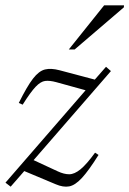

<svg xmlns="http://www.w3.org/2000/svg" viewBox="-22 -690 484 720"><path d="M-1.5 -5 299 -351.5 188.5 -382Q164.5 -388.5 147.5 -386.5Q130.5 -384.5 111.5 -364.5Q92.5 -344.5 63 -297.5L48.5 -304Q79.5 -366.5 101.8 -395.2Q124 -424 146.8 -429.5Q169.5 -435 201.5 -426.5L333.5 -391.5L375.5 -439.5L394 -423.5L104 -89.5L194.5 -47.5Q218 -36.5 237.5 -36.5Q257 -36.5 279.8 -55Q302.5 -73.5 334.5 -117.5L347.5 -109Q310.5 -50 285 -22.5Q259.5 5 237.2 9Q215 13 187 1L69 -48.5L18 10ZM236 -504.5 368.5 -670H443L442.5 -662.5L258 -504.5Z"/></svg>

Font: Newsreader 16pt Light
Style: Italic
Weight: 300
Italic angle: -17°
Designer: Hugues Gentile
Foundry: Production Type
Version: Version 1.003; ttfautohint (v1.8.3)